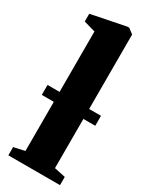

<svg xmlns="http://www.w3.org/2000/svg" viewBox="-211 -869 734 919"><g transform="rotate(30 156.0 -409.0)"><path d="M75 -59V-719.5L11 -737.5V-780.5L201 -818.5H210L238.5 -797V-58.5L300 -45.5V0H14.5V-45.5ZM304 -385.5V-330.5H8.5V-385.5Z"/></g></svg>

Font: Merriweather 72pt Black
Style: Regular
Weight: 900
Version: Version 2.100